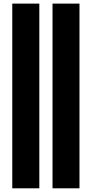

<svg xmlns="http://www.w3.org/2000/svg" viewBox="-20 -820 496 1040"><path d="M264.5 -800.5H410.5V200H264.5ZM46.5 -800.5H193V200H46.5Z"/></svg>

Font: Overused Grotesk
Style: Bold
Weight: 710
Version: Version 0.004